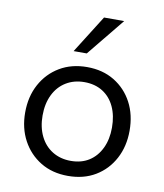

<svg xmlns="http://www.w3.org/2000/svg" viewBox="-84 -815 760 891"><g transform="rotate(10 296.0 -369.5)"><path d="M296 7Q222 7 167 -26.5Q112 -60 81 -117.5Q50 -175 50 -249Q50 -324 81.5 -382Q113 -440 168.5 -473Q224 -506 297 -506Q371 -506 426 -472.5Q481 -439 511.5 -381.5Q542 -324 542 -249Q542 -175 511 -117Q480 -59 425 -26Q370 7 296 7ZM297 -64Q347 -64 383 -87Q419 -110 439 -152Q459 -194 459 -249Q459 -305 439.5 -347Q420 -389 383.5 -412Q347 -435 297 -435Q248 -435 210.5 -412Q173 -389 152.5 -347Q132 -305 132 -249Q132 -194 152.5 -152Q173 -110 210.5 -87Q248 -64 297 -64ZM222 -568 334 -746H429L284 -568Z"/></g></svg>

Font: REM Light
Style: Regular
Weight: 300
Designer: Octavio Pardo
Foundry: Ashler Design
Version: Version 1.005;gftools[0.9.28]